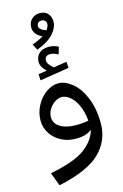

<svg xmlns="http://www.w3.org/2000/svg" viewBox="-165 -946 825 1288"><g transform="rotate(-15 247.5 -302.0)"><path d="M455 -57Q455 63 369 146.5Q283 230 80 273L45 180Q213 148 286.5 94Q360 40 379 -33Q343 0 268 0Q212 0 166.5 -24Q121 -48 95 -89Q69 -130 69 -179Q69 -233 95 -282Q121 -331 163 -360.5Q205 -390 248 -390Q295 -390 343.5 -350.5Q392 -311 423.5 -235Q455 -159 455 -57ZM292 -88Q346 -88 379 -96Q372 -163 350.5 -207.5Q329 -252 300.5 -273.5Q272 -295 246 -295Q222 -295 198 -279Q174 -263 158 -237Q142 -211 142 -183Q142 -139 182.5 -113.5Q223 -88 292 -88ZM342 -472 139 -440 137 -483 196 -492Q158 -528 158 -561Q158 -597 181.5 -620Q205 -643 251 -643Q267 -643 284.5 -638.5Q302 -634 316 -626L301 -576Q285 -585 272.5 -589Q260 -593 245 -593Q225 -593 216.5 -583Q208 -573 208 -559Q208 -532 248 -501L339 -515ZM325 -799Q325 -756 286.5 -714Q248 -672 171 -644L150 -686Q196 -701 228 -722Q197 -736 183.5 -756Q170 -776 170 -797Q170 -834 193.5 -855.5Q217 -877 249 -877Q286 -877 305.5 -854.5Q325 -832 325 -799ZM264 -754Q281 -776 281 -795Q281 -808 272 -817Q263 -826 248 -826Q234 -826 225 -818Q216 -810 216 -795Q216 -770 264 -754Z"/></g></svg>

Font: FiraGO
Style: Italic
Weight: 400
Italic angle: -8°
Designer: bBox Type GmbH
Foundry: bBox Type GmbH
Version: Version 1.001